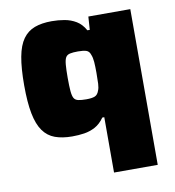

<svg xmlns="http://www.w3.org/2000/svg" viewBox="-81 -590 786 861"><g transform="rotate(-10 312.5 -159.5)"><path d="M369 199V-53H360Q341 -26 317.5 -13.5Q294 -1 268 3Q242 7 213 7Q168 7 135 -5Q102 -17 81 -46.5Q60 -76 50 -127Q40 -178 40 -256Q40 -334 49.5 -385Q59 -436 80 -465Q101 -494 133.5 -506Q166 -518 211 -518Q241 -518 269.5 -513Q298 -508 322 -493.5Q346 -479 362 -450H373L377 -510H568V199ZM304 -146Q330 -146 343 -151.5Q356 -157 362 -175Q367 -186 368 -205.5Q369 -225 369 -255Q369 -284 367.5 -304.5Q366 -325 360 -339Q355 -355 342 -359.5Q329 -364 304 -364Q281 -364 267.5 -361Q254 -358 248 -348Q242 -338 240 -315.5Q238 -293 238 -255Q238 -217 240 -194.5Q242 -172 248 -162Q254 -152 267.5 -149Q281 -146 304 -146Z"/></g></svg>

Font: Saira SemiExpanded ExtraBold
Style: Regular
Weight: 800
Width: 6
Designer: Hector Gatti with collaboration of the Omnibus-Type team
Foundry: Omnibus-Type
Version: Version 1.101